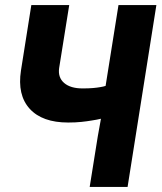

<svg xmlns="http://www.w3.org/2000/svg" viewBox="-20 -740 640 760"><path d="M250 -255Q147 -255 97.5 -309.5Q48 -364 63 -461L104 -720H254L214 -470Q209 -433 234 -411.5Q259 -390 307 -390Q331 -390 348 -391.5Q365 -393 376 -395Q389 -397 398 -400L449 -720H599L485 0H335L367 -200Q376 -250 378 -261Q379 -269 380 -270Q363 -266 343 -263Q326 -260 302.5 -257.5Q279 -255 250 -255Z"/></svg>

Font: JetBrains Mono ExtraBold
Style: Italic
Weight: 800
Designer: Philipp Nurullin, Konstantin Bulenkov
Foundry: JetBrains
Version: Version 1.000; ttfautohint (v1.8.3)